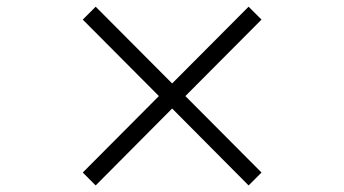

<svg xmlns="http://www.w3.org/2000/svg" viewBox="-20 -590 1040 580"><path d="M731 -29.8 500 -262.2 269 -29.8 230 -68.8 460 -299.8 230 -530.8 269 -569.8 500 -337.9 731 -569.8 770 -530.8 540 -299.8 770 -68.8Z"/></svg>

Font: Charis SIL Am
Style: Italic
Weight: 400
Italic angle: -11°
Foundry: SIL International
Version: Version 5.000